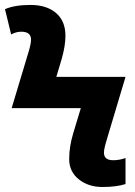

<svg xmlns="http://www.w3.org/2000/svg" viewBox="-25 -744 546 774"><path d="M100.1 -584Q100.1 -616.2 61 -616.2Q39.6 -616.2 20 -605L-4.9 -707Q33.7 -724.1 98.1 -724.1Q162.6 -724.1 200.7 -691.7Q238.8 -659.2 238.8 -600.1Q238.8 -559.6 224.1 -507.8L202.1 -434.1H481L407.2 -187Q394 -144.5 394 -128.9Q394 -97.7 432.1 -98.1Q456.1 -98.1 481 -106.9V-2Q444.3 9.8 387.7 9.8Q331.1 9.8 292.5 -21.2Q253.9 -52.2 253.9 -102.5Q253.9 -152.8 270 -206.1L300.8 -308.1H22L86.9 -523.9Q100.1 -565.4 100.1 -584Z"/></svg>

Font: NotoSans-Bold
Style: Bold
Weight: 700
Designer: Monotype Design team
Foundry: Monotype Imaging Inc.
Version: Version 1.04